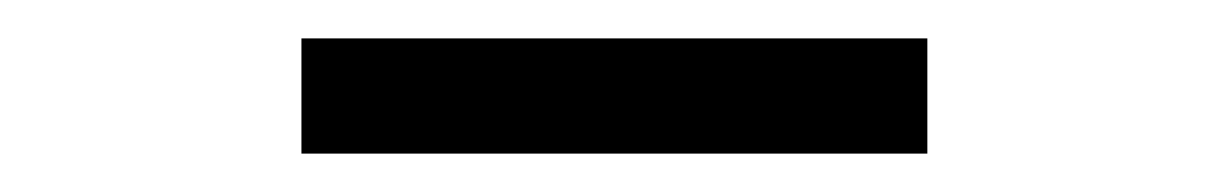

<svg xmlns="http://www.w3.org/2000/svg" viewBox="-20 -722 640 100"><path d="M137 -702H463V-642H137Z"/></svg>

Font: Montserrat Alternates Medium
Style: Regular
Weight: 500
Designer: Julieta Ulanovsky
Foundry: Julieta Ulanovsky
Version: Version 7.200